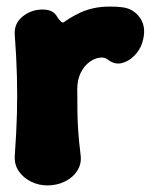

<svg xmlns="http://www.w3.org/2000/svg" viewBox="-20 -542 466 584"><path d="M124 22Q98 22 74.5 10.5Q51 -1 37 -21.5Q23 -42 25 -69Q30 -139 31.5 -195.5Q33 -252 31.5 -309.5Q30 -367 25 -435Q22 -470 48.5 -491.5Q75 -513 109 -513Q127 -513 138 -507Q149 -501 155 -489Q162 -479 166.5 -475.5Q171 -472 175 -475Q183 -481 195.5 -488.5Q208 -496 225 -504Q242 -512 264.5 -517Q287 -522 315 -522Q325 -522 334.5 -521.5Q344 -521 351 -520Q387 -516 407 -486Q427 -456 412 -410Q405 -389 388 -372Q371 -355 350 -350Q329 -345 309 -360Q305 -363 300.5 -365Q296 -367 290 -367Q271 -367 253.5 -354.5Q236 -342 225.5 -320.5Q215 -299 215 -272Q215 -230 215.5 -200.5Q216 -171 218 -142Q220 -113 225 -72Q229 -45 215.5 -23.5Q202 -2 177.5 10Q153 22 124 22Z"/></svg>

Font: Winky Sans ExtraBold
Style: Regular
Weight: 800
Designer: Simon Atzbach
Foundry: typofactur
Version: Version 1.205